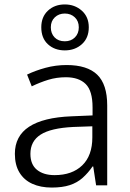

<svg xmlns="http://www.w3.org/2000/svg" viewBox="-20 -835 584 865"><path d="M280 -542Q373 -542 418 -498.5Q463 -455 463 -360V0H413L400 -85H397Q377 -56 352.5 -34Q328 -12 294.5 -1Q261 10 213 10Q163 10 125.5 -7Q88 -24 67.5 -58Q47 -92 47 -142Q47 -222 111 -264Q175 -306 302 -311L397 -315V-351Q397 -426 366 -456.5Q335 -487 277 -487Q235 -487 197.5 -475.5Q160 -464 123 -446L102 -499Q139 -517 185 -529.5Q231 -542 280 -542ZM310 -263Q209 -258 163 -228.5Q117 -199 117 -142Q117 -94 146.5 -70Q176 -46 226 -46Q305 -46 350.5 -90Q396 -134 396 -216V-266ZM272 -608Q226 -608 196 -635.5Q166 -663 166 -712Q166 -759 196 -787Q226 -815 272 -815Q317 -815 348.5 -787Q380 -759 380 -712Q380 -664 349 -636Q318 -608 272 -608ZM272 -649Q300 -649 317.5 -666.5Q335 -684 335 -712Q335 -740 317 -757Q299 -774 272 -774Q245 -774 227 -757Q209 -740 209 -712Q209 -684 226 -666.5Q243 -649 272 -649Z"/></svg>

Font: Noto Sans Oriya Light
Style: Regular
Weight: 300
Version: Version 2.003